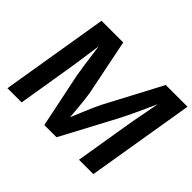

<svg xmlns="http://www.w3.org/2000/svg" viewBox="-151 -975 1223 1223"><g transform="rotate(45 460.5 -364.0)"><path d="M26.9 0 147 -727.5H342.3L418.5 -351.1Q422.4 -329.6 426 -296.9Q429.7 -264.2 433.1 -226.8Q436.5 -189.5 439.2 -153.8Q441.9 -118.2 443.4 -91.8L416.5 -92.3Q426.8 -119.6 441.4 -155.3Q456.1 -190.9 471.7 -228.3Q487.3 -265.6 501.7 -298.1Q516.1 -330.6 526.4 -351.1L725.6 -727.5H921.4L800.8 0H671.4L731.9 -367.7Q735.8 -392.6 742.2 -426.3Q748.5 -460 755.9 -498Q763.2 -536.1 770.3 -574Q777.3 -611.8 783.2 -644.5L793 -644Q776.4 -605.5 758.3 -565.4Q740.2 -525.4 722.9 -487.8Q705.6 -450.2 690.4 -419.2Q675.3 -388.2 664.6 -367.7L468.8 0H358.9L282.7 -367.7Q277.8 -395 271.2 -439.7Q264.6 -484.4 257.6 -538.3Q250.5 -592.3 243.7 -644.5L255.9 -644Q251 -610.4 245.4 -572Q239.7 -533.7 234.4 -495.8Q229 -458 224.1 -424.8Q219.2 -391.6 215.3 -367.7L154.8 0Z"/></g></svg>

Font: Inter 16pt SemiBold
Style: Italic
Weight: 600
Italic angle: -9.3988°
Version: Version 4.001;git-66647c0bb